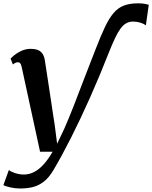

<svg xmlns="http://www.w3.org/2000/svg" viewBox="-55 -854 892 1126"><path d="M63.5 251.5Q34 251.5 4.8 244.8Q-24.5 238 -35 231.5L-3 143Q7 152 32.5 160.8Q58 169.5 85.5 169.5Q114.5 169.5 142.5 156Q170.5 142.5 198 113.2Q225.5 84 253.5 36H180L72.5 -459.5Q69 -476.5 63.8 -482.8Q58.5 -489 50.5 -489Q43.5 -489 36.2 -485.8Q29 -482.5 20.5 -476L7 -510Q11.5 -516 28 -529.8Q44.5 -543.5 70 -555.5Q95.5 -567.5 125 -567.5Q166 -567.5 184.8 -550Q203.5 -532.5 208 -500.5Q213 -468.5 217.8 -436.8Q222.5 -405 227.5 -373.2Q232.5 -341.5 237.2 -309.8Q242 -278 246.8 -246.2Q251.5 -214.5 256.2 -183Q261 -151.5 266 -120L280 -11L321.5 -98Q346.5 -154.5 376 -229.8Q405.5 -305 438.2 -391.5Q471 -478 506.5 -567.5Q536 -644 560.5 -695.5Q585 -747 611 -777.5Q637 -808 671.2 -821.2Q705.5 -834.5 754.5 -834.5Q780 -834.5 795.5 -831.2Q811 -828 817.5 -826L800.5 -705.5Q789 -714.5 768.5 -721Q748 -727.5 725 -727.5Q703 -727.5 685.2 -717.5Q667.5 -707.5 652 -686.5Q636.5 -665.5 621.2 -633.5Q606 -601.5 588 -557.5Q531.5 -413 474.5 -285Q417.5 -157 363.2 -49.5Q309 58 259 142.5Q232.5 187.5 202.2 211Q172 234.5 137.8 243Q103.5 251.5 63.5 251.5Z"/></svg>

Font: Merriweather
Style: Bold Italic
Weight: 700
Italic angle: -7.8°
Version: Version 2.101